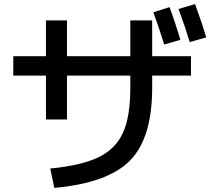

<svg xmlns="http://www.w3.org/2000/svg" viewBox="-20 -870 1040 940"><path d="M731 -810 810 -835Q840 -754 863 -675L784 -652Q762 -723 731 -810ZM854 -826 935 -850Q969 -757 990 -687L909 -664Q887 -737 854 -826ZM205 -770H308V-595H618V-770H725V-595H915V-500H725V-440Q725 -195 617 -84.5Q509 26 246 50L226 -45Q381 -60 464 -101Q547 -142 582.5 -221Q618 -300 618 -440V-500H308V-285H205V-500H45V-595H205Z"/></svg>

Font: Mplus 1p Medium
Style: Regular
Weight: 500
Version: Version 1.061